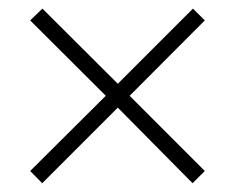

<svg xmlns="http://www.w3.org/2000/svg" viewBox="-20 -598 543 444"><path d="M252.4 -349.1 77.6 -174.3 49.8 -202.6 224.6 -376.5 49.8 -550.8 78.1 -578.1 252.4 -404.3 426.3 -578.1 453.6 -550.8 279.8 -376.5 453.6 -202.6 425.3 -174.3Z"/></svg>

Font: Spartan MB Light
Style: Regular
Weight: 300
Designer: Matt Bailey, Mirko Velimirovic
Foundry: Matt Bailey
Version: Version 1.005